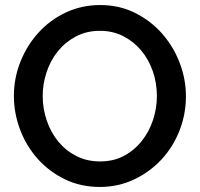

<svg xmlns="http://www.w3.org/2000/svg" viewBox="-20 -735 792 760"><path d="M375 5Q299 5 236.5 -25.5Q174 -56 129 -106.5Q84 -157 59.5 -222Q35 -287 35 -355Q35 -426 61 -491Q87 -556 132.5 -606Q178 -656 240.5 -685.5Q303 -715 377 -715Q453 -715 515.5 -683.5Q578 -652 622.5 -601Q667 -550 691.5 -485.5Q716 -421 716 -354Q716 -283 690.5 -218Q665 -153 619 -103.5Q573 -54 510.5 -24.5Q448 5 375 5ZM149 -355Q149 -305 165 -258Q181 -211 210.5 -175Q240 -139 282 -117.5Q324 -96 376 -96Q430 -96 471.5 -118.5Q513 -141 542 -178Q571 -215 586 -261Q601 -307 601 -355Q601 -406 585 -452.5Q569 -499 539.5 -534.5Q510 -570 468.5 -591.5Q427 -613 376 -613Q322 -613 280 -590.5Q238 -568 209 -532Q180 -496 164.5 -449.5Q149 -403 149 -355Z"/></svg>

Font: IngvarSans
Style: Regular
Weight: 600
Version: Version 3.000